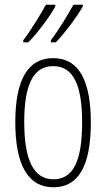

<svg xmlns="http://www.w3.org/2000/svg" viewBox="-20 -786 452 816"><path d="M332 -759V-766H292C274 -732 229 -657 196 -615V-606H217C255 -644 315 -726 332 -759ZM215 -759V-766H175C156 -731 114 -661 79 -615V-606H100C140 -645 198 -725 215 -759ZM366 -265C366 -437 319 -539 206 -539C97 -539 45 -444 45 -267C45 -84 100 10 207 10C314 10 366 -82 366 -265ZM83 -267C83 -421 119 -505 206 -505C296 -505 329 -416 329 -266C329 -101 291 -24 207 -24C122 -24 83 -108 83 -267Z"/></svg>

Font: Noto Sans Telugu ExtraCondensed ExtraLight
Style: Regular
Weight: 200
Width: 2
Designer: Jelle Bosma - Monotype Design Team
Foundry: Monotype Imaging Inc.
Version: Version 2.005